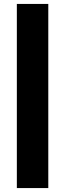

<svg xmlns="http://www.w3.org/2000/svg" viewBox="-20 -798 332 980"><path d="M66 162Q66 117.5 66 75.8Q66 34 66 -6.2Q66 -46.5 66 -86.5Q66 -126.5 66 -167V-449Q66 -489.5 66 -529.5Q66 -569.5 66 -609.8Q66 -650 66 -692Q66 -734 66 -778H226.5Q226.5 -734 226.5 -692Q226.5 -650 226.5 -609.8Q226.5 -569.5 226.5 -529.5Q226.5 -489.5 226.5 -449V-167Q226.5 -126.5 226.5 -86.5Q226.5 -46.5 226.5 -6.2Q226.5 34 226.5 75.8Q226.5 117.5 226.5 162Z"/></svg>

Font: Commissioner Thin ExtraBold
Style: Regular
Weight: 800
Version: Version 1.000